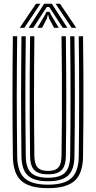

<svg xmlns="http://www.w3.org/2000/svg" viewBox="-20 -993 511 1022"><path d="M235.8 8.5Q136.5 8.5 93.1 -30.8Q49.8 -70 48.5 -160Q47.5 -236.8 47 -315.5Q46.5 -394.2 46.5 -474.5Q46.5 -554.8 47 -636.2Q47.5 -717.8 48.5 -800H71.5Q70.5 -723.2 69.9 -643.9Q69.2 -564.5 69.2 -483.8Q69.2 -403 69.9 -321.9Q70.5 -240.8 71.5 -160.5Q72.5 -79.5 110.9 -44.8Q149.2 -10 235.8 -10Q321.8 -10 360 -44.8Q398.2 -79.5 399.2 -160.5Q400.2 -239.5 400.8 -319.5Q401.2 -399.5 401.2 -479.6Q401.2 -559.8 400.8 -640.1Q400.2 -720.5 399.2 -800H422Q423.5 -693.8 424 -587.1Q424.5 -480.5 424 -373.6Q423.5 -266.8 422 -160Q420.8 -70 377.5 -30.8Q334.2 8.5 235.8 8.5ZM235.8 -28.2Q161 -28.2 128.1 -59Q95.2 -89.8 94.2 -160.8Q93.2 -241.5 92.8 -321.5Q92.2 -401.5 92.2 -481.2Q92.2 -561 92.9 -640.6Q93.5 -720.2 94.2 -800H117.2Q116.2 -722 115.6 -642.6Q115 -563.2 115 -483Q115 -402.8 115.6 -322.1Q116.2 -241.5 117.2 -161Q118 -99.5 145.6 -73.1Q173.2 -46.8 235.8 -46.8Q297.8 -46.8 325.1 -73.1Q352.5 -99.5 353.5 -161Q354.5 -240 355 -319.9Q355.5 -399.8 355.5 -479.9Q355.5 -560 355 -640.1Q354.5 -720.2 353.5 -800H376.2Q377.2 -719.5 377.9 -639.6Q378.5 -559.8 378.5 -479.9Q378.5 -400 378 -320.2Q377.5 -240.5 376.2 -160.8Q375.5 -89.8 342.8 -59Q310 -28.2 235.8 -28.2ZM235.8 -65Q185.5 -65 163.1 -87.2Q140.8 -109.5 140.2 -161.2Q138.8 -268.8 138.2 -375.1Q137.8 -481.5 138.2 -587.5Q138.8 -693.5 140.2 -800H163Q162.2 -723.2 161.6 -643.8Q161 -564.2 161 -483.5Q161 -402.8 161.5 -321.9Q162 -241 163 -161.5Q163.5 -120 180.2 -101.6Q197 -83.2 235.8 -83.2Q274 -83.2 290.5 -101.6Q307 -120 307.5 -161.5Q309 -267.8 309.5 -374.1Q310 -480.5 309.5 -587.1Q309 -693.8 307.5 -800H330.5Q331.5 -719.5 332.1 -639.5Q332.8 -559.5 332.8 -479.8Q332.8 -400 332.2 -320.5Q331.8 -241 330.5 -161.2Q329.8 -109.5 307.6 -87.2Q285.5 -65 235.8 -65ZM85.2 -845 171.5 -973H195L109.5 -845ZM132.2 -845 215.2 -973H255.8L338.8 -845H313.8L261.5 -926.5L241.8 -956H229.2L209.5 -926.2L157.2 -845ZM178.8 -845 216.2 -907.8 227.5 -930.2H243.5L255 -907.8L293 -845H268L241 -895.2L237.2 -912H233.8L230 -895.2L203.8 -845ZM361.5 -845 276 -973H299.5L385.8 -845Z"/></svg>

Font: Big Shoulders Inline Text Thin
Style: Bold
Weight: 700
Version: Version 2.002